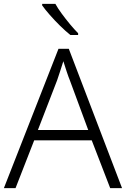

<svg xmlns="http://www.w3.org/2000/svg" viewBox="-20 -968 648 988"><path d="M547 0 452 -246H156L60 0H0L281 -717H334L608 0ZM339 -556Q333 -570 323 -600Q313 -630 306 -653Q298 -626 289 -600Q280 -574 274 -555L175 -299H434ZM265 -948Q277 -926 297.5 -898Q318 -870 340.5 -843Q363 -816 382 -797V-788H342Q317 -808 289 -835.5Q261 -863 236.5 -891Q212 -919 197 -940V-948Z"/></svg>

Font: Noto Sans Lao Light
Style: Regular
Weight: 300
Designer: Monotype Design Team
Foundry: Monotype Imaging Inc.
Version: Version 2.003; ttfautohint (v1.8.4.7-5d5b)